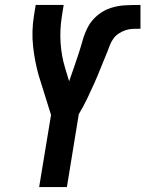

<svg xmlns="http://www.w3.org/2000/svg" viewBox="-20 -755 587 775"><path d="M138 0 186 -291 136 -451Q120 -508 113.5 -568.5Q107 -629 117 -691L124 -735H237L230 -691Q221 -636 224.5 -582.5Q228 -529 243 -480L259 -427Q269 -455 278.5 -482.5Q288 -510 297 -537.5Q306 -565 314 -593.5Q322 -622 336 -648Q350 -674 374.5 -694Q399 -714 427.5 -723Q456 -732 484 -733.5Q512 -735 540 -735H547V-639H545Q531 -639 516.5 -638.5Q502 -638 488 -633.5Q474 -629 460.5 -620.5Q447 -612 438 -599.5Q429 -587 423.5 -573Q418 -559 413 -545L412 -543Q399 -512 386.5 -480.5Q374 -449 360 -417.5Q346 -386 331 -355Q316 -324 298 -294L250 0Z"/></svg>

Font: Iosevka Curly
Style: Bold Italic
Weight: 700
Italic angle: -9°
Monospace: yes
Designer: Belleve Invis
Foundry: Belleve Invis
Version: Version 22.1.2; ttfautohint (v1.8.4)